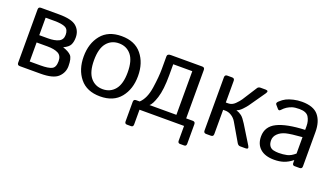

<svg xmlns="http://www.w3.org/2000/svg" viewBox="-61 -978 2764 1586"><g transform="rotate(20 1321.0 -185.0)"><path d="M91.3 0Q69.3 0 69.3 -22V-490.7Q69.3 -512.7 91.3 -512.7H249Q361.3 -512.7 403.3 -476.3Q445.3 -439.9 445.3 -379.9Q445.3 -342.3 432.6 -316.2Q419.9 -290 375.5 -269.5V-269Q426.8 -252 448.2 -229Q469.7 -206.1 469.7 -137.7Q469.7 -80.1 427.2 -40Q384.8 0 273.4 0ZM155.3 -64H251Q319.3 -64 349.1 -78.9Q378.9 -93.8 378.9 -147.5Q378.9 -196.3 344.7 -213.9Q310.5 -231.4 251 -231.4H155.3ZM155.3 -295.4H231.4Q290 -295.4 324.7 -312.3Q359.4 -329.1 359.4 -372.1Q359.4 -418.5 329.6 -433.8Q299.8 -449.2 231.4 -449.2H155.3Z M560.1 -256.3Q560.1 -371.1 620.8 -446Q681.6 -521 798.8 -521Q916 -521 976.8 -446Q1037.6 -371.1 1037.6 -256.3Q1037.6 -141.6 976.8 -66.7Q916 8.3 798.8 8.3Q681.6 8.3 620.8 -66.7Q560.1 -141.6 560.1 -256.3ZM650.9 -256.3Q650.9 -153.8 691.4 -104.5Q731.9 -55.2 798.8 -55.2Q865.7 -55.2 906.2 -104.5Q946.8 -153.8 946.8 -256.3Q946.8 -358.9 906.2 -408.2Q865.7 -457.5 798.8 -457.5Q731.9 -457.5 691.4 -408.2Q650.9 -358.9 650.9 -256.3Z M1088.4 151.4Q1068.8 151.4 1068.8 129.4V-42.5Q1068.8 -64.5 1090.8 -64.5H1122.1Q1172.4 -111.3 1187.3 -211.4Q1202.1 -311.5 1202.1 -378.4V-490.7Q1202.1 -512.7 1232.9 -512.7H1508.8Q1530.8 -512.7 1530.8 -490.7V-64.5H1588.9Q1610.8 -64.5 1610.8 -42.5V129.4Q1610.8 151.4 1591.3 151.4H1555.2Q1535.6 151.4 1535.6 129.4V0H1144V129.4Q1144 151.4 1124.5 151.4ZM1208 -64.5H1444.8V-448.2H1277.3V-351.6Q1277.3 -223.6 1254.2 -151.9Q1231 -80.1 1208 -64.5Z M1729.5 0Q1707.5 0 1707.5 -22V-490.7Q1707.5 -512.7 1729.5 -512.7H1771.5Q1793.5 -512.7 1793.5 -490.7V-299.8H1813.5Q1847.7 -299.8 1873.8 -325.7Q1899.9 -351.6 1912.6 -371.1L1995.1 -500Q2003.4 -512.7 2021 -512.7H2065.4Q2098.1 -512.7 2078.1 -483.9L1979 -341.8Q1969.2 -327.6 1944.6 -301.8Q1919.9 -275.9 1898.4 -270.5V-269.5Q1926.3 -260.3 1945.8 -245.1Q1965.3 -230 1991.7 -187.5L2089.4 -28.8Q2106.9 0 2076.7 0H2028.8Q2011.7 0 2001 -18.1L1909.7 -174.8Q1893.6 -202.6 1867.2 -219Q1840.8 -235.4 1814 -235.4H1793.5V-22Q1793.5 0 1771.5 0Z M2162.6 -136.7Q2162.6 -223.6 2243.9 -264.2Q2325.2 -304.7 2486.8 -311.5V-344.7Q2486.8 -390.6 2466.1 -424.1Q2445.3 -457.5 2383.8 -457.5Q2344.7 -457.5 2321.3 -450Q2297.9 -442.4 2278.6 -429.9Q2259.3 -417.5 2241.7 -397.9Q2228.5 -383.3 2216.8 -396.5L2191.4 -425.8Q2180.7 -438 2198.7 -455.1Q2224.6 -479.5 2249 -491.7Q2273.4 -503.9 2309.8 -512.5Q2346.2 -521 2383.8 -521Q2485.8 -521 2529.3 -468.5Q2572.8 -416 2572.8 -324.7V-22Q2572.8 0 2550.8 0H2506.8Q2487.8 0 2487.8 -22V-45.9H2486.8Q2448.2 -15.6 2411.4 -3.7Q2374.5 8.3 2329.1 8.3Q2249 8.3 2205.8 -30Q2162.6 -68.4 2162.6 -136.7ZM2251.5 -134.8Q2251.5 -104.5 2264.2 -86.2Q2276.9 -67.9 2299.3 -62.7Q2321.8 -57.6 2346.2 -57.6Q2383.8 -57.6 2417.5 -64.9Q2451.2 -72.3 2486.8 -103.5V-247.6Q2388.2 -240.2 2346.2 -229.7Q2304.2 -219.2 2277.8 -193.6Q2251.5 -168 2251.5 -134.8Z"/></g></svg>

Font: Istok Web
Style: Regular
Weight: 400
Designer: Andrey V. Panov
Foundry: Andrey V. Panov
Version: Version 1.0.2g